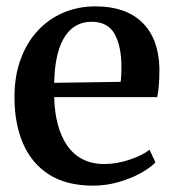

<svg xmlns="http://www.w3.org/2000/svg" viewBox="-20 -573 548 604"><path d="M273 11Q189 11 134.2 -24Q79.5 -59 52.5 -121.5Q25.5 -184 25.5 -267Q25.5 -333.5 44.8 -386.2Q64 -439 98.5 -476.2Q133 -513.5 179.5 -533.2Q226 -553 280.5 -553Q375 -553 427 -502.8Q479 -452.5 481.5 -358.5Q481.5 -327 479.8 -305Q478 -283 474.5 -267.5H150.5Q151.5 -220.5 161.8 -181.8Q172 -143 191.5 -115Q211 -87 240 -72Q269 -57 308 -57Q347.5 -57 388 -70.8Q428.5 -84.5 450.5 -102L469 -62Q452 -44.5 421.5 -27.8Q391 -11 352.2 0Q313.5 11 273 11ZM150.5 -312.5 359.5 -315.5Q361 -326.5 361.5 -338.8Q362 -351 362 -362Q362 -427 340.8 -465.8Q319.5 -504.5 267.5 -504.5Q242 -504.5 221.2 -493.5Q200.5 -482.5 185 -459.5Q169.5 -436.5 160.5 -400Q151.5 -363.5 150.5 -312.5Z"/></svg>

Font: Merriweather 60pt SemiBold
Style: Regular
Weight: 600
Version: Version 2.100